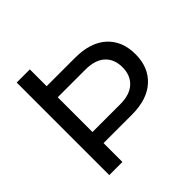

<svg xmlns="http://www.w3.org/2000/svg" viewBox="-172 -832 990 990"><g transform="rotate(-45 322.5 -337.5)"><path d="M82.5 0V-675H178.3V-552.5H385Q497.5 -552.5 558.3 -497.1Q619.2 -441.7 619.2 -345Q619.2 -249.2 557.9 -193.3Q496.7 -137.5 385 -137.5H178.3V0ZM178.3 -218.3H380Q450.8 -218.3 487.5 -252.5Q524.2 -286.7 524.2 -345Q524.2 -404.2 487.5 -437.9Q450.8 -471.7 380 -471.7H178.3Z"/></g></svg>

Font: Funnel Display Light
Style: Regular
Weight: 400
Version: Version 1.000